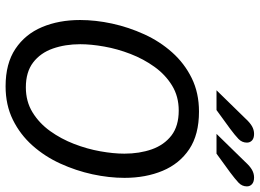

<svg xmlns="http://www.w3.org/2000/svg" viewBox="-141 -776 929 687"><g transform="rotate(90 323.5 -432.5)"><path d="M288.8 12Q207.3 12 154.7 -23.2Q102.2 -58.3 76.9 -118.5Q51.6 -178.7 51.6 -254.6Q51.6 -309.9 64.4 -369.2Q77.3 -428.4 102.7 -484.1Q128 -539.7 167.4 -583.9Q206.7 -628 259.5 -654Q312.3 -680 379.2 -680Q461.7 -680 513.8 -645.2Q565.8 -610.4 591.1 -550Q616.4 -489.5 616.4 -413.4Q616.4 -358.1 603.6 -298.8Q590.7 -239.6 565.3 -183.9Q540 -128.3 500.6 -84.1Q461.3 -40 408.5 -14Q355.7 12 288.8 12ZM292.5 -60.5Q343.1 -60.5 382 -84.4Q420.9 -108.3 448.9 -147.3Q476.9 -186.3 495 -233.1Q513.1 -280 521.4 -327.1Q529.8 -374.2 529.8 -413Q529.8 -467.1 514.3 -511.2Q498.7 -555.2 464.9 -581.4Q431 -607.5 375.5 -607.5Q324.9 -607.5 286 -583.6Q247.1 -559.7 219.1 -520.7Q191.1 -481.7 173 -434.9Q154.9 -388 146.6 -341.1Q138.2 -294.1 138.2 -255Q138.2 -201.6 153.7 -157.2Q169.3 -112.8 203.5 -86.6Q237.7 -60.5 292.5 -60.5ZM303 -742.7 403.6 -845.7Q418.4 -862 431.6 -869.6Q444.7 -877.1 459 -877.1Q474.5 -877.1 482.4 -869.9Q490.3 -862.6 490.3 -851.5Q490.3 -834 477.2 -821.4Q464.2 -808.9 441 -791.6L373.8 -742.7ZM459 -742.7 559.6 -845.7Q574.4 -862 587.5 -869.6Q600.7 -877.1 614.9 -877.1Q630.4 -877.1 638.7 -869.9Q646.9 -862.6 646.9 -851.5Q646.9 -834 633.5 -821.4Q620.1 -808.9 597 -791.6L529.8 -742.7Z"/></g></svg>

Font: Atkinson Hyperlegible Mono ExtraLight
Style: Italic
Weight: 200
Italic angle: -12°
Monospace: yes
Designer: Elliott Scott, Megan Eiswerth, Linus Boman, Theodore Petrosky, Letters from Sweden
Foundry: Applied Design Works, Letters from Sweden
Version: Version 2.001